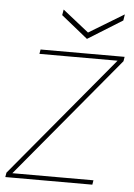

<svg xmlns="http://www.w3.org/2000/svg" viewBox="-61 -736 540 776"><g transform="rotate(5 209.0 -348.5)"><path d="M-10 0 -7 -18 401 -508H84L87 -526H428L425 -508L17 -18H346L343 0ZM414 -697 410 -672 270 -585 162 -672 166 -695 272 -611Z"/></g></svg>

Font: DM Sans 9pt Thin
Style: Italic
Weight: 250
Italic angle: -10°
Version: Version 4.004;gftools[0.9.30]